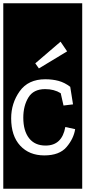

<svg xmlns="http://www.w3.org/2000/svg" viewBox="-32 -937 521 1170"><path d="M-12 213V-917H469V213ZM205 -520 377 -624 337 -683 183 -551ZM426 -150 366 -163Q346 -50 246 -50Q180 -50 145 -95Q110 -140 110 -220Q110 -292 141 -343Q172 -394 243 -394Q298 -394 338 -369L355 -294L413 -301L396 -408Q362 -434 325 -444Q288 -454 244 -454Q140 -454 88 -381Q36 -308 36 -216Q36 -109 91 -49.5Q146 10 238 10Q330 10 373.5 -41Q417 -92 426 -150Z"/></svg>

Font: Zilla Slab Highlight Regular
Style: Regular
Weight: 400
Designer: Typotheque Type Foundry
Foundry: Typotheque type foundry
Version: Version 1.1; 2017; ttfautohint (v1.6)